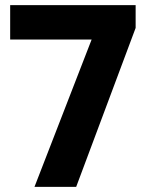

<svg xmlns="http://www.w3.org/2000/svg" viewBox="-20 -726 567 746"><path d="M114 0 353.5 -617.5H507L276 0ZM19.5 -572.5V-706H507V-617.5L454.5 -572.5Z"/></svg>

Font: Marine Company Thin
Style: Regular
Weight: 100
Designer: Rodrigo Fuenzalida
Foundry: fragTYPE
Version: Version 1.000